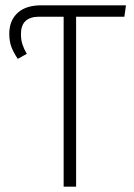

<svg xmlns="http://www.w3.org/2000/svg" viewBox="-20 -704 504 724"><path d="M449 -641H267V0H220V-641H128Q59 -641 59 -576Q59 -554 64.5 -537Q70 -520 81 -501L47 -482Q31 -506 23 -527Q15 -548 15 -577Q15 -626 46 -655Q77 -684 136 -684H455Z"/></svg>

Font: Fira Sans Condensed ExtraLight
Style: Regular
Weight: 275
Width: 3
Designer: Carrois Corporate & Edenspiekermann AG
Foundry: Carrois Corporate GbR & Edenspiekermann AG
Version: Version 4.203